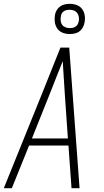

<svg xmlns="http://www.w3.org/2000/svg" viewBox="-24 -984 544 1004"><path d="M-4 0 194 -490 292 -735H338L392 0H350L334 -223H128L38 0ZM331 -260 315 -490Q312 -534 309.5 -577.5Q307 -621 304 -664Q287 -621 269.5 -577.5Q252 -534 235 -490L143 -260ZM341 -806Q322 -806 304.5 -812.5Q287 -819 276.5 -833.5Q266 -848 263 -866.5Q260 -885 263 -904Q265 -917 272 -929.5Q279 -942 290 -950Q301 -958 314.5 -961Q328 -964 341 -964Q360 -964 377.5 -957.5Q395 -951 405.5 -936.5Q416 -922 419 -903.5Q422 -885 418 -866Q416 -853 409 -840.5Q402 -828 391.5 -820Q381 -812 367.5 -809Q354 -806 341 -806ZM341 -837Q349 -837 356.5 -838.5Q364 -840 371.5 -845Q379 -850 382.5 -857.5Q386 -865 388 -873Q390 -885 388 -896.5Q386 -908 379.5 -916.5Q373 -925 362.5 -929Q352 -933 341 -933Q333 -933 325 -931.5Q317 -930 309.5 -925Q302 -920 298.5 -912.5Q295 -905 294 -897Q292 -885 293.5 -873.5Q295 -862 301.5 -853.5Q308 -845 319 -841Q330 -837 341 -837Z"/></svg>

Font: Iosevka Extralight Oblique
Style: Regular
Weight: 200
Italic angle: -9°
Monospace: yes
Designer: Belleve Invis
Foundry: Belleve Invis
Version: Version 32.5.0; ttfautohint (v1.8.4)